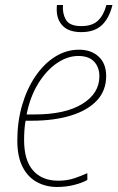

<svg xmlns="http://www.w3.org/2000/svg" viewBox="-20 -735 471 765"><path d="M207 10Q164 10 128 -9Q92 -28 70.5 -69Q49 -110 49 -175Q49 -250 68 -315.5Q87 -381 121 -431Q155 -481 199.5 -509Q244 -537 295 -537Q343 -537 373 -509.5Q403 -482 403 -432Q403 -374 366 -334.5Q329 -295 262 -274.5Q195 -254 106 -254H82Q79 -239 77.5 -218.5Q76 -198 76 -177Q76 -96 112 -55.5Q148 -15 212 -15Q248 -15 277 -25Q306 -35 328 -45V-18Q309 -7 276.5 1.5Q244 10 207 10ZM118 -279Q240 -279 308 -321Q376 -363 376 -431Q376 -467 355 -489.5Q334 -512 292 -512Q249 -512 207 -483.5Q165 -455 132.5 -402.5Q100 -350 86 -279ZM304 -607Q255 -607 230.5 -631.5Q206 -656 206 -697Q206 -708 207 -715H231Q228 -682 242.5 -656.5Q257 -631 304 -631Q347 -631 370 -652.5Q393 -674 404 -715H428Q415 -662 385.5 -634.5Q356 -607 304 -607Z"/></svg>

Font: Noto Sans SemiCondensed Thin
Style: Italic
Weight: 100
Width: 4
Italic angle: -12°
Designer: Monotype Design Team
Foundry: Monotype Imaging Inc.
Version: Version 2.013; ttfautohint (v1.8.4.7-5d5b)